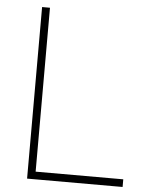

<svg xmlns="http://www.w3.org/2000/svg" viewBox="-53 -783 620 825"><g transform="rotate(5 257.0 -370.0)"><path d="M95 0V-740H129V-33H507V0Z"/></g></svg>

Font: Encode Sans Th
Style: Regular
Weight: 100
Designer: Multiple Designers
Foundry: Impallari Type
Version: Version 3.002; ttfautohint (v1.8.3) -l 8 -r 50 -G 200 -x 14 